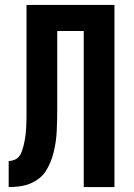

<svg xmlns="http://www.w3.org/2000/svg" viewBox="-20 -755 540 775"><path d="M318 0V-630H211V-311Q211 -290 210.5 -268.5Q210 -247 209 -226Q208 -205 205 -184Q202 -163 197 -142Q192 -121 184 -101.5Q176 -82 164.5 -64Q153 -46 135.5 -33Q118 -20 98 -12.5Q78 -5 57 -2.5Q36 0 15 0V-105Q26 -105 37.5 -109.5Q49 -114 56.5 -123Q64 -132 68 -143.5Q72 -155 75 -166.5Q78 -178 80 -189.5Q82 -201 83.5 -213Q85 -225 85.5 -237Q86 -249 86.5 -260.5Q87 -272 87 -284Q87 -296 87 -308V-735H442V0Z"/></svg>

Font: Iosevka Term Curly Extrabold
Style: Regular
Weight: 800
Designer: Belleve Invis
Foundry: Belleve Invis
Version: Version 32.3.0